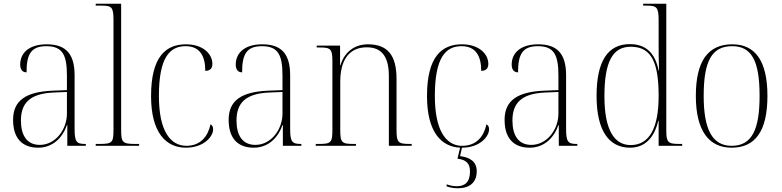

<svg xmlns="http://www.w3.org/2000/svg" viewBox="-20 -780 4182 1027"><path d="M184 10C265 10 316 -47 338 -111H340V0H439V-10H435C388 -10 379 -23 379 -93V-377C379 -489 335 -543 230 -543C131 -543 88 -493 88 -435C88 -408 100 -393 122 -393C122 -490 146 -533 228 -533C318 -533 338 -482 338 -373V-298L262 -295C119 -289 50 -243 50 -139C50 -39 100 10 184 10ZM193 -5C124 -5 92 -56 92 -135C92 -226 137 -279 265 -285L338 -288V-173C338 -86 276 -5 193 -5Z M492 0H724V-10H706C636 -10 628 -17 628 -85V-760H492V-750H519C577 -750 587 -744 587 -673V-84C587 -17 580 -10 510 -10H492Z M974 10C1071 10 1120 -50 1120 -88C1120 -101 1116 -110 1106 -115C1092 -50 1053 -1 978 0C891 0 830 -79 830 -267C830 -473 888 -533 973 -533C1049 -533 1078 -480 1078 -401C1101 -401 1116 -412 1116 -438C1116 -494 1063 -543 975 -543C867 -543 788 -477 788 -266C788 -69 869 10 974 10Z M1337 10C1418 10 1469 -47 1491 -111H1493V0H1592V-10H1588C1541 -10 1532 -23 1532 -93V-377C1532 -489 1488 -543 1383 -543C1284 -543 1241 -493 1241 -435C1241 -408 1253 -393 1275 -393C1275 -490 1299 -533 1381 -533C1471 -533 1491 -482 1491 -373V-298L1415 -295C1272 -289 1203 -243 1203 -139C1203 -39 1253 10 1337 10ZM1346 -5C1277 -5 1245 -56 1245 -135C1245 -226 1290 -279 1418 -285L1491 -288V-173C1491 -86 1429 -5 1346 -5Z M1669 0H1884V-10H1873C1807 -10 1800 -17 1800 -87V-343C1800 -450 1841 -527 1942 -527C2029 -527 2060 -467 2060 -373V0H2182V-10H2173C2108 -10 2101 -18 2101 -87V-358C2101 -484 2054 -543 1948 -543C1879 -543 1823 -504 1801 -431H1799V-536H1674V-526H1690C1750 -526 1758 -518 1758 -450V-87C1758 -17 1751 -10 1685 -10H1669Z M2429 227C2491 227 2530 197 2530 136C2530 83 2493 62 2441 55L2451 10C2547 10 2596 -50 2596 -88C2596 -101 2592 -110 2582 -115C2568 -50 2529 -1 2454 0H2453H2444C2362 -6 2306 -87 2306 -267C2306 -473 2364 -533 2449 -533C2525 -533 2554 -480 2554 -401C2577 -401 2592 -412 2592 -438C2592 -494 2539 -543 2451 -543C2343 -543 2264 -477 2264 -266C2264 -74 2340 5 2441 10L2427 69C2472 74 2494 93 2494 137C2494 195 2466 216 2424 216C2404 216 2389 213 2369 206V217C2390 224 2409 227 2429 227Z M2813 10C2894 10 2945 -47 2967 -111H2969V0H3068V-10H3064C3017 -10 3008 -23 3008 -93V-377C3008 -489 2964 -543 2859 -543C2760 -543 2717 -493 2717 -435C2717 -408 2729 -393 2751 -393C2751 -490 2775 -533 2857 -533C2947 -533 2967 -482 2967 -373V-298L2891 -295C2748 -289 2679 -243 2679 -139C2679 -39 2729 10 2813 10ZM2822 -5C2753 -5 2721 -56 2721 -135C2721 -226 2766 -279 2894 -285L2967 -288V-173C2967 -86 2905 -5 2822 -5Z M3350 10C3427 10 3479 -40 3501 -134H3503V0H3629V-10H3616C3553 -10 3544 -18 3544 -82V-760H3420V-750H3435C3493 -750 3503 -743 3503 -671V-549C3503 -518 3503 -454 3505 -403H3503C3484 -498 3433 -544 3349 -544C3233 -544 3171 -456 3171 -267C3171 -78 3239 10 3350 10ZM3355 -4C3267 -3 3213 -83 3213 -265C3213 -450 3257 -530 3354 -530C3467 -530 3503 -442 3503 -266C3503 -96 3454 -5 3355 -4Z M3893 10C4019 10 4085 -77 4085 -267C4085 -455 4019 -543 3897 -543C3767 -543 3702 -453 3702 -267C3702 -78 3774 10 3893 10ZM3894 0C3790 0 3744 -87 3744 -267C3744 -451 3786 -533 3896 -533C4001 -533 4043 -454 4043 -267C4043 -91 4004 0 3894 0Z"/></svg>

Font: Noto Serif Display SemiCondensed ExtraLight
Style: Regular
Weight: 200
Width: 4
Designer: Monotype Design Team
Foundry: Monotype Imaging Inc.
Version: Version 2.009